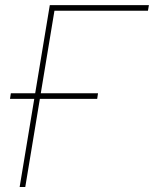

<svg xmlns="http://www.w3.org/2000/svg" viewBox="-20 -748 616 768"><path d="M575.7 -727.5 571.8 -705.1H197.8L81.1 0H58.6L179.2 -727.5ZM20 -352.5 23.4 -375H372.1L368.7 -352.5Z"/></svg>

Font: Inter 20pt Thin
Style: Italic
Weight: 250
Italic angle: -9.3988°
Version: Version 4.001;git-66647c0bb